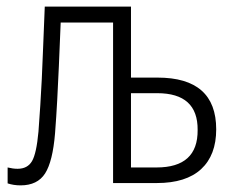

<svg xmlns="http://www.w3.org/2000/svg" viewBox="-20 -552 706 579"><path d="M42 7Q21 7 3 1V-47Q19 -43 33 -43Q63 -43 76.5 -66Q90 -89 96 -155Q99 -196 101.5 -234Q104 -272 106 -313.5Q108 -355 110 -408Q112 -461 115 -532H375V-318H455Q632 -318 632 -162Q632 -84 586.5 -42Q541 0 453 0H321V-484H163Q160 -407 157.5 -352Q155 -297 152.5 -249.5Q150 -202 146 -150Q139 -65 116 -29Q93 7 42 7ZM375 -47H452Q577 -47 576 -160Q577 -271 454 -271H375Z"/></svg>

Font: Noto Sans Condensed Light
Style: Regular
Weight: 300
Width: 3
Designer: Monotype Design Team
Foundry: Monotype Imaging Inc.
Version: Version 2.013; ttfautohint (v1.8.4.7-5d5b)